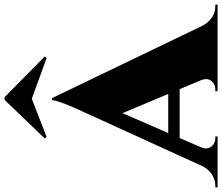

<svg xmlns="http://www.w3.org/2000/svg" viewBox="-125 -886 972 840"><g transform="rotate(-90 361.0 -466.0)"><path d="M344 -932 175 -756 182 -748 349 -813 527 -748 534 -756 356 -932ZM352 -724 669 -65Q701 -10 753 -10H761V0H382V-10H391Q413 -10 427 -27.5Q441 -45 430 -73L391 -166H177L137 -73Q128 -53 133.5 -39Q139 -25 150.5 -17.5Q162 -10 175 -10H184V0H-39V-10H-30Q-7 -10 15.5 -23.5Q38 -37 53 -64L286 -575Q339 -687 343 -724ZM199 -216H370L286 -416Z"/></g></svg>

Font: Cinzel Decorative Black
Style: Regular
Weight: 900
Designer: Natanael Gama
Version: Version 1.001;PS 001.001;hotconv 1.0.56;makeotf.lib2.0.21325